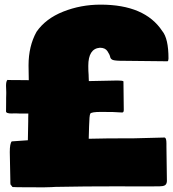

<svg xmlns="http://www.w3.org/2000/svg" viewBox="-20 -785 743 824"><path d="M554.2 -191.4 687 -194.8Q694.3 -192.4 694.3 -169.9V-155.3L696.3 -7.3Q695.3 5.9 687.5 10.3Q679.7 14.6 665 14.6H646.5L636.2 15.1H531.2L505.4 14.6Q333 14.6 217.8 17.1L200.2 18.1Q176.8 19 166.5 19H140.6L127 18.6H80.1Q49.8 18.6 33.7 17.6L24.9 6.3L24.4 -2.4V-12.2L22 -132.3Q22 -168.9 30.3 -178.2L99.6 -183.1Q101.1 -254.9 101.1 -263.7V-277.8L101.6 -297.9H61L51.3 -298.3H37.1L30.8 -297.9Q5.9 -297.9 5.9 -306.6L6.3 -345.7V-364.3L6.8 -382.8V-390.1L5.9 -417Q5.9 -436 11.7 -441.9L31.7 -441.4H51.8L103.5 -440.9Q102.5 -473.1 102.5 -504.4Q102.5 -586.9 136.7 -648.4Q175.8 -705.1 251.2 -735.1Q326.7 -765.1 411.6 -765.1Q601.6 -765.1 676.3 -651.9Q703.1 -619.6 703.1 -534.2Q703.1 -524.4 699.2 -522Q520.5 -523.4 494.1 -524.2Q467.8 -524.9 460.9 -529.3Q454.1 -533.7 453.1 -540Q450.7 -551.3 440.9 -565.7Q431.2 -580.1 408.7 -580.1Q358.9 -576.2 358.9 -502.4Q358.9 -479 360.4 -462.9V-460Q361.3 -450.2 361.3 -437L483.9 -439.5Q505.4 -439.5 509.8 -436L511.2 -313Q511.2 -302.2 504.4 -302.2Q497.6 -302.2 493.7 -302.7L465.3 -304.2Q455.6 -304.7 413.6 -304.7Q371.6 -304.7 367.4 -297.1Q363.3 -289.6 362.3 -242.7L360.8 -189.5Q434.6 -191.4 526.9 -191.4Z"/></svg>

Font: Bowlby One
Style: Regular
Weight: 400
Designer: vernon adams
Foundry: vernon adams
Version: Version 1.001